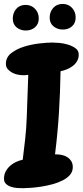

<svg xmlns="http://www.w3.org/2000/svg" viewBox="-35 -942 422 981"><path d="M367.2 -663.1Q367.2 -644.5 358.9 -629.9Q350.6 -615.2 336.9 -605Q323.2 -594.7 306.6 -587.9Q290 -581.1 274.4 -578.1Q272.5 -467.8 266.1 -365.2Q259.8 -262.7 246.1 -153.3H252Q267.6 -153.3 282.7 -149.9Q297.9 -146.5 310.1 -138.2Q322.3 -129.9 329.6 -117.7Q336.9 -105.5 336.9 -87.9Q336.9 -65.4 322.8 -48.8Q308.6 -32.2 285.6 -20.5Q262.7 -8.8 234.4 -1Q206.1 6.8 177.7 11.2Q149.4 15.6 124 17.6Q98.6 19.5 83 19.5Q71.3 19.5 54.2 18.6Q37.1 17.6 22 12.7Q6.8 7.8 -3.9 -2Q-14.6 -11.7 -14.6 -28.3Q-14.6 -48.8 -6.3 -64.9Q2 -81.1 15.6 -93.8Q29.3 -106.4 46.4 -114.3Q63.5 -122.1 81.1 -126Q87.9 -179.7 93.8 -232.9Q99.6 -286.1 101.6 -340.8Q103.5 -396.5 105.5 -450.7Q107.4 -504.9 109.4 -559.6Q102.5 -558.6 96.7 -558.1Q90.8 -557.6 85.9 -557.6Q72.3 -557.6 56.6 -560.5Q41 -563.5 27.3 -570.8Q13.7 -578.1 4.4 -588.9Q-4.9 -599.6 -4.9 -616.2Q-4.9 -649.4 22.9 -670.9Q50.8 -692.4 89.4 -704.1Q127.9 -715.8 168 -720.2Q208 -724.6 232.4 -724.6Q246.1 -724.6 268.6 -722.7Q291 -720.7 313 -713.9Q335 -707 351.1 -695.3Q367.2 -683.6 367.2 -663.1ZM351.6 -852.5Q351.6 -824.2 333 -807.6Q314.5 -791 286.1 -791Q258.8 -791 238.8 -807.1Q218.8 -823.2 218.8 -851.6Q218.8 -880.9 236.8 -901.4Q254.9 -921.9 285.2 -921.9Q314.5 -921.9 333 -901.9Q351.6 -881.8 351.6 -852.5ZM163.1 -847.7Q163.1 -819.3 144 -802.7Q125 -786.1 96.7 -786.1Q69.3 -786.1 49.8 -802.2Q30.3 -818.4 30.3 -846.7Q30.3 -876 47.9 -896.5Q65.4 -917 95.7 -917Q125 -917 144 -897Q163.1 -877 163.1 -847.7Z"/></svg>

Font: Chewy
Style: Regular
Weight: 400
Version: Version 1.001